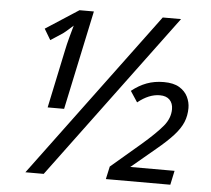

<svg xmlns="http://www.w3.org/2000/svg" viewBox="-51 -769 907 825"><g transform="rotate(5 402.5 -357.0)"><path d="M88 0 618 -714H697L167 0ZM159 -286 212 -537Q217 -562 225.5 -593.5Q234 -625 240 -646Q232 -639 220.5 -628.5Q209 -618 197 -609L145 -575L117 -622L259 -714H321L230 -286ZM435 -1 447 -56 576 -166Q636 -218 664 -252Q692 -286 692 -325Q692 -350 677.5 -365Q663 -380 635 -380Q588 -380 540 -341L509 -388Q540 -413 573.5 -425.5Q607 -438 647 -438Q689 -438 714 -423Q739 -408 750.5 -384.5Q762 -361 762 -336Q762 -303 750.5 -275Q739 -247 712 -217Q685 -187 639 -149L535 -62H726L713 -1Z"/></g></svg>

Font: Noto IKEA Latin
Style: Italic
Weight: 400
Italic angle: -12°
Designer: Monotype Design Team
Foundry: Monotype Imaging Inc.
Version: Version 1.0